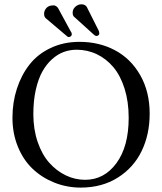

<svg xmlns="http://www.w3.org/2000/svg" viewBox="-20 -850 742 880"><path d="M331.1 -622.1Q300.3 -622.1 272.2 -611.8Q244.1 -601.6 218.5 -578.6Q192.9 -555.7 174.1 -522Q155.3 -488.3 144 -438.2Q132.8 -388.2 132.8 -327.1Q132.8 -257.3 152.6 -199.5Q172.4 -141.6 205.6 -104.2Q238.8 -66.9 281.2 -46.4Q323.7 -25.9 370.1 -25.9Q457.5 -25.9 513.7 -102.3Q569.8 -178.7 569.8 -310.1Q569.8 -383.8 551 -443.6Q532.2 -503.4 499.8 -542Q467.3 -580.6 424.1 -601.3Q380.9 -622.1 331.1 -622.1ZM666 -329.1Q666 -233.9 629.2 -157.7Q592.3 -81.5 519.8 -35.9Q447.3 9.8 350.1 9.8Q286.6 9.8 229.5 -12.9Q172.4 -35.6 129.6 -76.2Q86.9 -116.7 62 -177.5Q37.1 -238.3 37.1 -310.1Q37.1 -380.9 57.4 -443.4Q77.6 -505.9 115.2 -554Q152.8 -602.1 212.2 -630.1Q271.5 -658.2 344.2 -658.2Q434.6 -658.2 507.1 -619.6Q579.6 -581.1 622.8 -505.4Q666 -429.7 666 -329.1ZM223.1 -825.2H229Q239.7 -822.3 246.1 -813L305.2 -704.1Q308.1 -701.2 308.1 -698.2Q309.1 -696.3 309.1 -692.9Q309.1 -687.5 304.7 -683.8Q300.3 -680.2 295.9 -680.2Q291 -680.2 288.1 -683.1L189 -767.1Q182.1 -773.9 182.1 -787.1Q182.1 -801.3 192.6 -813.2Q203.1 -825.2 223.1 -825.2ZM351.1 -830.1H356.9Q371.6 -828.6 377.9 -817.9L433.1 -708L434.1 -704.1Q435.1 -701.2 435.1 -696.8Q435.1 -689.5 426.8 -686Q424.8 -685.1 421.9 -685.1Q418.5 -685.1 414.1 -688Q412.1 -689 408.2 -692.9L319.8 -772.9Q313 -778.3 313 -792Q313 -808.1 325.4 -819.1Q337.9 -830.1 351.1 -830.1Z"/></svg>

Font: Common Serif
Style: Regular
Weight: 400
Designer: Philipp H. Poll, Khaled Hosny
Foundry: Stefan Peev, Context Ltd.
Version: Version 1.026